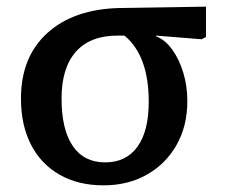

<svg xmlns="http://www.w3.org/2000/svg" viewBox="-20 -543 679 577"><path d="M291 14Q215 14 159 -18Q103 -50 73 -108.5Q43 -167 43 -247Q43 -372 122.5 -444Q202 -516 341 -519L599 -523V-432L586 -425L449 -436V-434Q477 -423 498 -393.5Q519 -364 531 -324Q543 -284 543 -239Q543 -165 511 -108Q479 -51 422 -18.5Q365 14 291 14ZM296 -55Q359 -55 393 -102Q427 -149 427 -237Q427 -376 354 -436H333Q251 -436 208 -387.5Q165 -339 165 -247Q165 -154 198.5 -104.5Q232 -55 296 -55Z"/></svg>

Font: Literata Medium
Style: Regular
Weight: 500
Designer: Latin by Veronika Burian and Jose Scaglione. Greek by Irene Vlachou. Cyrillic by Vera Evstafieva.
Foundry: TypeTogether
Version: Version 3.103; ttfautohint (v1.8.4.7-5d5b);gftools[0.9.29]